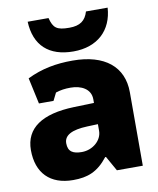

<svg xmlns="http://www.w3.org/2000/svg" viewBox="-88 -855 767 934"><g transform="rotate(-10 295.5 -388.5)"><path d="M415 0H543V-363C543 -489 454 -563 295 -563C213 -563 142 -550 70 -515L98 -386H170L189 -424C214 -432 234 -435 263 -435C314 -435 362 -412 362 -360V-342L262 -339C105 -334 20 -278 20 -169C20 -56 84 10 198 10C270 10 320 -9 370 -73H374ZM263 -117C220 -117 195 -130 195 -172C195 -212 234 -232 309 -235L363 -237V-204C363 -157 317 -117 263 -117ZM308 -606C427 -606 501 -676 508 -787H401C388 -743 361 -723 308 -723C246 -723 229 -736 216 -787H113C118 -669 187 -606 308 -606Z"/></g></svg>

Font: Frost ExtraBold
Style: Regular
Weight: 800
Designer: Lee Frost
Foundry: Lee Frost for Ice Communication Norge AS
Version: Version 2.011;hotconv 1.0.107;makeotfexe 2.5.65593